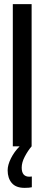

<svg xmlns="http://www.w3.org/2000/svg" viewBox="-20 -708 215 929"><path d="M134 146V198Q122 201 99 201Q57 201 37 177.5Q17 154 17 116Q17 90 33 58Q49 26 75 0H42V-688H133V0Q115 21 100 49.5Q85 78 85 103Q85 147 122 147Z"/></svg>

Font: Saira Ultra Condensed SemiBold
Style: Regular
Weight: 600
Width: 1
Designer: Hector Gatti with collaboration of the Omnibus-Type team
Foundry: Omnibus-Type
Version: Version 1.001; ttfautohint (v1.8)